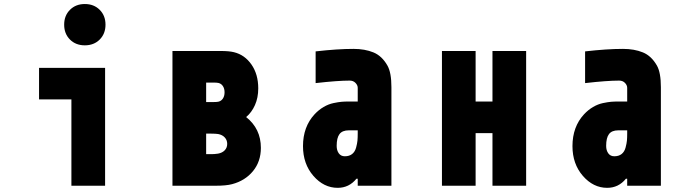

<svg xmlns="http://www.w3.org/2000/svg" viewBox="-20 -919 3373 950"><path d="M333.3 0V-427.1H173.2V-583.3H500V0ZM326.2 -870.4Q354.8 -899.1 399.7 -899.1Q444.7 -899.1 473.3 -870.4Q502 -841.8 502 -796.9Q502 -752 473.3 -723.3Q444.7 -694.7 399.7 -694.7Q354.8 -694.7 326.2 -723.3Q297.5 -752 297.5 -796.9Q297.5 -841.8 326.2 -870.4Z M1000 -414.1H1038.4Q1054.7 -414.1 1061.2 -416Q1074.9 -419.3 1083 -431.6Q1091.1 -444 1091.1 -462.2Q1091.1 -480.5 1083 -492.8Q1074.9 -505.2 1061.2 -508.5Q1052.1 -510.4 1038.4 -510.4H1000ZM1000 -156.2H1026Q1041 -156.2 1059.2 -158.9Q1080.1 -162.8 1092.1 -175.5Q1104.2 -188.2 1104.2 -207Q1104.2 -225.9 1092.1 -238.9Q1080.1 -252 1059.2 -255.9Q1045.6 -257.8 1026 -257.8H1000ZM833.3 0V-666.7H1072.9Q1113.3 -666.7 1137.4 -660.8Q1190.8 -647.8 1224.3 -599.6Q1257.8 -551.4 1257.8 -481.8Q1257.8 -435.5 1241.5 -399.1Q1225.3 -362.6 1197.9 -339.8Q1270.8 -281.9 1270.8 -187.5Q1270.8 -119.8 1231.8 -72.3Q1192.7 -24.7 1128.3 -7.8Q1099 0 1046.9 0Z M1750 -274.1H1705.7Q1673.8 -274.1 1659.8 -255.5Q1645.8 -237 1645.8 -197.3Q1645.8 -175.1 1656.2 -160.5Q1666.7 -145.8 1686.2 -145.8Q1708.3 -145.8 1722.3 -156.9Q1736.3 -168 1741.9 -188.5Q1747.4 -209 1748.7 -223.3Q1750 -237.6 1750 -259.1ZM1729.2 -677.1Q1785.2 -677.1 1827.5 -659.8Q1869.8 -642.6 1897.1 -594.4Q1916.7 -559.9 1916.7 -487.6V0H1750V-34.5H1743.5Q1707 10.4 1651 10.4Q1582 10.4 1530.6 -48.8Q1479.2 -108.1 1479.2 -196Q1479.2 -291.7 1536.5 -353.5Q1557.3 -375.7 1581.1 -389.6Q1604.8 -403.6 1629.9 -408.9Q1654.9 -414.1 1670.2 -415.4Q1685.5 -416.7 1707 -416.7H1750V-484.4Q1750 -497.4 1738.9 -508.8Q1727.9 -520.2 1710.3 -520.2Q1650.4 -520.2 1541.7 -507.8V-664.7Q1649.1 -677.1 1729.2 -677.1Z M2166.7 -666.7H2333.3V-416.7H2416.7V-666.7H2583.3V0H2416.7V-260.4H2333.3V0H2166.7Z M3083.3 -274.1H3039.1Q3007.2 -274.1 2993.2 -255.5Q2979.2 -237 2979.2 -197.3Q2979.2 -175.1 2989.6 -160.5Q3000 -145.8 3019.5 -145.8Q3041.7 -145.8 3055.7 -156.9Q3069.7 -168 3075.2 -188.5Q3080.7 -209 3082 -223.3Q3083.3 -237.6 3083.3 -259.1ZM3062.5 -677.1Q3118.5 -677.1 3160.8 -659.8Q3203.1 -642.6 3230.5 -594.4Q3250 -559.9 3250 -487.6V0H3083.3V-34.5H3076.8Q3040.4 10.4 2984.4 10.4Q2915.4 10.4 2863.9 -48.8Q2812.5 -108.1 2812.5 -196Q2812.5 -291.7 2869.8 -353.5Q2890.6 -375.7 2914.4 -389.6Q2938.2 -403.6 2963.2 -408.9Q2988.3 -414.1 3003.6 -415.4Q3018.9 -416.7 3040.4 -416.7H3083.3V-484.4Q3083.3 -497.4 3072.3 -508.8Q3061.2 -520.2 3043.6 -520.2Q2983.7 -520.2 2875 -507.8V-664.7Q2982.4 -677.1 3062.5 -677.1Z"/></svg>

Font: Monoid
Style: Bold
Weight: 700
Width: 4
Designer: Andreas Larsen (@larsenwork)
Version: Version 0.61